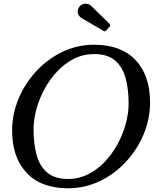

<svg xmlns="http://www.w3.org/2000/svg" viewBox="-20 -1000 870 1030"><path d="M160 -305Q160 -229 176.2 -169Q192.5 -109 232.8 -74.5Q273 -40 345 -40Q403 -40 453 -65.2Q503 -90.5 543 -133Q583 -175.5 611.5 -228.2Q640 -281 655 -337.2Q670 -393.5 670 -445Q670 -521 653.8 -581Q637.5 -641 597.2 -675.5Q557 -710 485 -710Q427 -710 377 -684.8Q327 -659.5 287 -617Q247 -574.5 218.5 -521.8Q190 -469 175 -412.8Q160 -356.5 160 -305ZM345 10Q200.5 10 122.8 -72.8Q45 -155.5 45 -300Q45 -387.5 79.2 -469.8Q113.5 -552 174 -617.5Q234.5 -683 314.2 -721.5Q394 -760 485 -760Q630 -760 707.5 -677.5Q785 -595 785 -450Q785 -362.5 750.8 -280.2Q716.5 -198 656 -132.5Q595.5 -67 515.8 -28.5Q436 10 345 10ZM403.5 -960Q413.5 -977.5 434.5 -979.8Q455.5 -982 469.5 -968L566.5 -873.5Q575.5 -864.5 567 -855.5L550 -837.5Q546 -833 543.2 -832Q540.5 -831 535 -834.5L417 -903.5Q404.5 -911 398.5 -926.2Q392.5 -941.5 403.5 -960Z"/></svg>

Font: Besley
Style: Italic
Weight: 400
Italic angle: -13°
Designer: Owen Earl
Foundry: indestructible type*
Version: Version 4.000; ttfautohint (v1.8.4.7-5d5b)